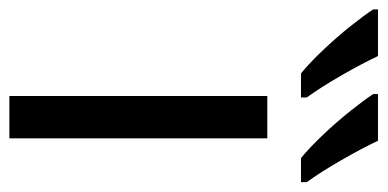

<svg xmlns="http://www.w3.org/2000/svg" viewBox="-318 -582 806 399"><g transform="rotate(90 84.5 -383.0)"><path d="M173 0H85V-536H173ZM178 -766Q194 -732 218.5 -689.5Q243 -647 264 -618V-606H214Q192 -624 165 -652.5Q138 -681 115 -710Q92 -739 81 -756V-766ZM2 -766Q18 -732 42.5 -689.5Q67 -647 88 -618V-606H38Q16 -624 -11 -652.5Q-38 -681 -61 -710Q-84 -739 -95 -756V-766Z"/></g></svg>

Font: TSCustom
Style: Regular
Weight: 400
Designer: Monotype Design Team
Foundry: Monotype Imaging Inc.
Version: Version 2.004; ttfautohint (v1.8.3) -l 8 -r 50 -G 200 -x 14 